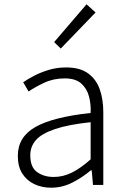

<svg xmlns="http://www.w3.org/2000/svg" viewBox="-20 -861 587 894"><path d="M218 13Q175 13 140 -3.5Q105 -20 84 -52.5Q63 -85 63 -135Q63 -223 144.5 -269.5Q226 -316 402 -335Q404 -375 394.5 -411.5Q385 -448 358.5 -472Q332 -496 281 -496Q229 -496 185.5 -475.5Q142 -455 113 -435L88 -478Q108 -492 138.5 -508Q169 -524 207 -535.5Q245 -547 288 -547Q352 -547 390 -519.5Q428 -492 444.5 -445Q461 -398 461 -338V0H413L407 -68H403Q364 -35 317 -11Q270 13 218 13ZM230 -37Q274 -37 315 -57.5Q356 -78 402 -119V-292Q298 -281 236 -260Q174 -239 147.5 -209Q121 -179 121 -138Q121 -82 153 -59.5Q185 -37 230 -37ZM263 -635 232 -665 383 -841 425 -803Z"/></svg>

Font: Noto Sans TC Thin Light
Style: Regular
Weight: 300
Version: Version 2.004-H2;hotconv 1.0.118;makeotfexe 2.5.65603